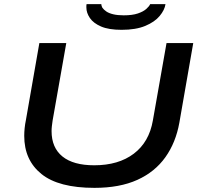

<svg xmlns="http://www.w3.org/2000/svg" viewBox="-20 -895 973 927"><path d="M436 12Q263 12 180 -55Q97 -122 97 -239Q97 -257 99 -276.5Q101 -296 105 -315L170 -687H300L234 -313Q232 -299 230.5 -286.5Q229 -274 229 -262Q229 -182 281.5 -139.5Q334 -97 435 -97Q552 -97 626 -153Q700 -209 718 -313L784 -687H913L846 -303Q829 -207 778.5 -136Q728 -65 643 -26.5Q558 12 436 12ZM567 -751Q505 -751 468 -767Q431 -783 414 -808Q397 -833 397 -859Q397 -864 397 -867.5Q397 -871 398 -875H469Q469 -871 470.5 -866.5Q472 -862 474 -858Q481 -848 493.5 -839.5Q506 -831 527 -826Q548 -821 577 -821Q619 -821 645.5 -830Q672 -839 686.5 -852Q701 -865 705 -875H779Q775 -847 751 -818Q727 -789 681.5 -770Q636 -751 567 -751Z"/></svg>

Font: Archivo Expanded Medium
Style: Italic
Weight: 500
Width: 7
Italic angle: -10°
Designer: Hector Gatti
Foundry: Omnibus-Type
Version: Version 2.001